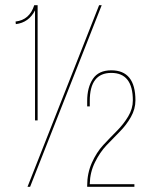

<svg xmlns="http://www.w3.org/2000/svg" viewBox="-20 -720 582 740"><path d="M115 -256V-680Q91 -633 41 -627L40 -637Q94 -643 112 -700H125V-256ZM362 -700H372L96 0H86ZM409 -449Q502 -449 502 -333Q502 -300 484.5 -269Q467 -238 441.5 -212.5Q416 -187 390.5 -160Q365 -133 346 -94.5Q327 -56 326 -12V-10H498V0H316V-5Q316 -52 334 -92.5Q352 -133 378 -161Q404 -189 430 -215Q456 -241 474 -271Q492 -301 492 -333Q492 -439 409 -439Q326 -439 326 -331V-310H316V-331Q316 -383 338 -416Q360 -449 409 -449Z"/></svg>

Font: Bebas Neue Thin
Style: Regular
Weight: 200
Designer: Ryoichi Tsunekawa
Foundry: Ryoichi Tsunekawa
Version: Version 1.003;PS 001.003;hotconv 1.0.70;makeotf.lib2.5.58329